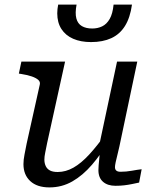

<svg xmlns="http://www.w3.org/2000/svg" viewBox="-20 -805 682 835"><path d="M185 -183Q180 -157 176.5 -140.5Q173 -124 173 -111Q173 -95 179 -82.5Q185 -70 197.5 -63.5Q210 -57 231 -57Q266 -57 299.5 -76Q333 -95 368 -133Q403 -171 442 -226L456 -196Q420 -135 380 -88.5Q340 -42 294.5 -16Q249 10 195 10Q141 10 111.5 -17.5Q82 -45 82 -91Q82 -110 86.5 -132.5Q91 -155 96 -181L153 -437Q156 -449 146.5 -457.5Q137 -466 118.5 -472.5Q100 -479 74 -483L62 -485L73 -537H263ZM507 -205Q499 -165 492.5 -139.5Q486 -114 483 -99.5Q480 -85 480 -78Q480 -68 486 -63Q492 -58 504 -58Q529 -58 553.5 -62.5Q578 -67 596 -69L585 -11Q571 -8 554 -4.5Q537 -1 519.5 1Q502 3 482 3Q448 3 428 -14.5Q408 -32 408 -65Q408 -73 409 -86.5Q410 -100 412 -118Q414 -136 416 -157L407 -152L489 -537H577ZM376 -622Q427 -622 464 -639Q501 -656 523.5 -692Q546 -728 554 -785H474Q470 -745 457 -722.5Q444 -700 424.5 -690.5Q405 -681 381 -681Q354 -681 336 -691.5Q318 -702 312 -725Q306 -748 313 -785H233Q231 -774 230 -765.5Q229 -757 229 -747Q229 -707 247 -679Q265 -651 298 -636.5Q331 -622 376 -622Z"/></svg>

Font: Roboto Serif
Style: Italic
Weight: 400
Italic angle: -10°
Designer: Greg Gazdowicz
Foundry: Commercial Type
Version: Version 1.008